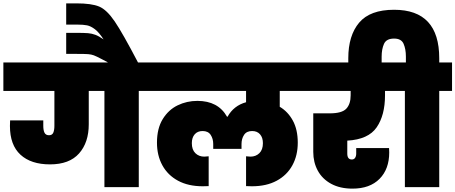

<svg xmlns="http://www.w3.org/2000/svg" viewBox="-31 -1111 2704 1140"><path d="M870 -740V-571H793V0H589V-571H496V-373Q496 -265 438.5 -200Q381 -135 266 -135Q153 -135 90.5 -192.5Q28 -250 28 -363Q28 -385 29 -396H226V-364Q226 -337 233.5 -322.5Q241 -308 260 -308Q279 -308 285.5 -323.5Q292 -339 292 -364V-571H-11V-740Z M422 -1091Q513 -1091 558 -1072Q603 -1053 650 -984Q697 -915 790 -737H616Q608 -741 575 -759Q541 -777 526 -782.5Q511 -788 492.5 -789.5Q474 -791 423 -791H362V-916H418Q469 -916 492 -914Q515 -912 536 -904Q557 -896 584 -877Q557 -919 532.5 -937.5Q508 -956 486 -960.5Q464 -965 427 -965H362V-1091Z M1630 -571V-477Q1679 -448 1708 -394.5Q1737 -341 1737 -264Q1737 -188 1705 -129.5Q1673 -71 1612 -38Q1551 -5 1465 -5Q1446 -5 1430 -6V-183L1456 -181Q1488 -181 1509 -201.5Q1530 -222 1530 -261Q1530 -294 1513 -313.5Q1496 -333 1466 -333Q1433 -333 1418 -310Q1403 -287 1403 -256V-227H1235V-256Q1235 -287 1220 -310Q1205 -333 1172 -333Q1142 -333 1125 -313.5Q1108 -294 1108 -261Q1108 -222 1129 -201.5Q1150 -181 1182 -181L1208 -183V-6Q1192 -5 1173 -5Q1087 -5 1026 -38Q965 -71 933 -129.5Q901 -188 901 -264Q901 -348 935 -403.5Q969 -459 1023.5 -485.5Q1078 -512 1141 -512Q1264 -512 1317 -418H1320Q1357 -484 1430 -504V-571H848V-740H1790V-571Z M2255 -545Q2255 -427 2205.5 -355Q2156 -283 2031 -276V-199Q2031 -164 2058 -164Q2071 -164 2077.5 -174Q2084 -184 2084 -199V-232H2279Q2280 -220 2280 -206Q2280 -107 2222.5 -49Q2165 9 2062 9Q1988 9 1935.5 -19.5Q1883 -48 1856 -97.5Q1829 -147 1829 -209V-438H1927Q1999 -438 2025 -465.5Q2051 -493 2051 -545V-571H1768V-740H2318V-571H2255Z M2653 -740V-571H2577V0H2373V-571H2296V-740H2379V-775Q2379 -819 2365.5 -850.5Q2352 -882 2309 -882Q2263 -882 2249 -850.5Q2235 -819 2235 -775V-696H2037V-765Q2037 -900 2101.5 -976.5Q2166 -1053 2309 -1053Q2577 -1053 2577 -765V-740Z"/></svg>

Font: Fz Poppins Black
Style: Regular
Weight: 900
Designer: Ninad Kale (Devanagari), Jonny Pinhorn (Latin)
Foundry: Indian Type Foundry
Version: Vit hóa bi Vntype.Com & FontZin.Com